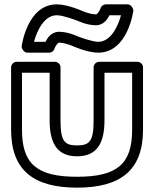

<svg xmlns="http://www.w3.org/2000/svg" viewBox="-20 -822 712 882"><path d="M592.7 -774.4C590.5 -788.4 579.1 -802 567 -802H466C455.2 -802 445 -794.6 442 -783.9C439.8 -776.8 428 -756 421 -756C391.8 -756 355.7 -772.6 355.7 -772.6C355.4 -772.7 354.9 -772.9 354.6 -773.1C353.7 -773.5 289 -802 241 -802C103 -802 79.3 -607.6 79.3 -607.6C81.5 -593.6 92.9 -580 105 -580H206C216.8 -580 227 -587.4 230 -598.1C232.2 -605.2 244 -626 251 -626C280.2 -626 316.3 -609.4 316.3 -609.4C316.6 -609.3 317.1 -609.1 317.4 -608.9C318.3 -608.5 383 -580 431 -580C569 -580 592.7 -774.4 592.7 -774.4ZM337 -654.9C331.2 -657.6 292.1 -676 251 -676C213.6 -676 195.7 -643.4 189.1 -630H136.1C150.3 -681.7 183.1 -752 241 -752C269.4 -752 330.7 -728.8 335 -727.1C340.8 -724.4 379.9 -706 421 -706C458.4 -706 476.3 -738.6 482.9 -752H535.9C521.7 -700.3 488.9 -630 431 -630C402.6 -630 341.3 -653.2 337 -654.9ZM31 -513V-226C31 -39.9 133.9 40 334 40C534.1 40 637 -39.9 637 -226V-513C637 -528.1 622.7 -538 612 -538H435C419.9 -538 410 -523.7 410 -513V-269C410 -172.6 391.2 -154 334 -154C276.8 -154 258 -172.6 258 -269V-513C258 -528.1 243.7 -538 233 -538H56C40.9 -538 31 -523.7 31 -513ZM81 -488H208V-269C208 -163.4 243.2 -104 334 -104C424.8 -104 460 -163.4 460 -269V-488H587V-226C587 -68.1 517.9 -10 334 -10C150.1 -10 81 -68.1 81 -226Z"/></svg>

Font: Hussar Ekologiczny
Style: Regular
Weight: 400
Foundry: Cannot Into Space Fonts
Version: Version 0.97